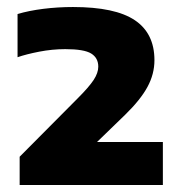

<svg xmlns="http://www.w3.org/2000/svg" viewBox="-20 -835 519 547"><path d="M36 -308V-388.5L201.5 -555Q233.5 -587 246.8 -607.2Q260 -627.5 260 -645Q260 -670 239.8 -682.5Q219.5 -695 166 -695Q129 -695 91.8 -687.8Q54.5 -680.5 30 -672V-795Q61.5 -804.5 103.2 -809.8Q145 -815 188 -815Q308 -815 364 -777.5Q420 -740 420 -663.5Q420 -624 400.2 -587.5Q380.5 -551 337 -508.5L256.5 -430.5H444V-308Z"/></svg>

Font: Encode Sans Expanded Expanded ExtraBold
Style: Regular
Weight: 800
Width: 7
Designer: Multiple Designers
Foundry: Impallari Type
Version: Version 3.000; ttfautohint (v1.8.3) -l 8 -r 50 -G 200 -x 14 